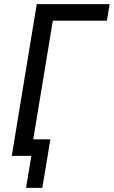

<svg xmlns="http://www.w3.org/2000/svg" viewBox="-20 -755 551 930"><path d="M185 155H106L132 0H37L158 -735H511L498 -655H236L141 -80H224Z"/></svg>

Font: Iosevka Term Curly Medium
Style: Italic
Weight: 500
Italic angle: -9°
Designer: Belleve Invis
Foundry: Belleve Invis
Version: Version 32.3.0